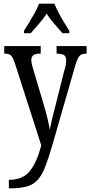

<svg xmlns="http://www.w3.org/2000/svg" viewBox="-20 -786 490 1042"><path d="M28 190Q105 190 143 141Q181 92 204 3L61 -442Q50 -475 39.5 -485Q29 -495 6 -495H3V-536H201V-495H198Q170 -495 160 -485.5Q150 -476 150 -462Q150 -449 154 -432.5Q158 -416 165 -394L213 -233Q228 -184 237 -146Q246 -108 250 -82Q260 -135 279 -205L329 -403Q334 -418 336.5 -432Q339 -446 339 -460Q339 -480 327 -487Q315 -494 290 -495H287V-536H450V-495H448Q433 -495 422.5 -490.5Q412 -486 403.5 -470.5Q395 -455 386 -422L266 -5Q245 68 227 115Q209 162 186 188.5Q163 215 127.5 225.5Q92 236 37 236H28ZM110 -619Q123 -638 138.5 -664Q154 -690 169 -717Q184 -744 192 -766H275Q284 -744 298 -717Q312 -690 328 -664Q344 -638 356 -619V-606H319Q298 -631 274.5 -657Q251 -683 233 -712Q215 -683 191.5 -657Q168 -631 147 -606H110Z"/></svg>

Font: Noto Serif Tamil ExtraCondensed
Style: Regular
Weight: 400
Width: 2
Designer: Indian Type Foundry, Tom Grace, and the Monotype Design Team
Foundry: Monotype Imaging Inc.
Version: Version 2.004; ttfautohint (v1.8.4.7-5d5b)